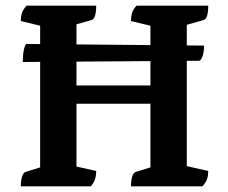

<svg xmlns="http://www.w3.org/2000/svg" viewBox="-20 -661 810 681"><path d="M53.9 0Q53.9 -21.9 58.4 -35.1Q62.9 -48.4 69.9 -50.9L140.1 -72.9L122.4 -52.4V-585.8L141.1 -565.2L53.9 -586.4Q53.9 -603.1 58.2 -615.6Q62.4 -628.1 74.3 -641H321.2Q321.2 -619.1 317.2 -605.6Q313.2 -592.1 305.2 -590.1L227.9 -568.1L251.2 -589.1V-342.1L242 -357.8H522.9L513.6 -342.1V-585.8L532.3 -565.2L444.6 -586.4Q444.6 -603.1 448.6 -615.6Q452.6 -628.1 464.1 -641H718.6Q718.6 -619.1 714.6 -605.6Q710.6 -592.1 702.6 -590.1L625.3 -568.1L642.5 -589.1V-55.2L624.3 -75.8L718.6 -54.6Q718.6 -38.9 714.7 -26.6Q710.7 -14.3 697.8 0H444.6Q444.6 -21.9 449.1 -35.1Q453.6 -48.4 460.6 -50.9L531.3 -72.9L513.6 -52.4V-308.4L522.9 -293.1H242L251.2 -308.4V-55.2L226.9 -75.8L321.2 -54.6Q321.2 -38.9 317.5 -26.6Q313.8 -14.3 302.3 0ZM60.7 -441.1Q60.7 -451 61.7 -463.9Q62.7 -476.7 65.5 -488.3Q68.2 -499.9 73.1 -505.1L703.9 -499.3Q703.9 -480.4 699.5 -465.2Q695.1 -450 687.7 -445.5Z"/></svg>

Font: Petrona
Style: Regular
Weight: 400
Designer: Ringo R. Seeber
Foundry: Ringo R. Seeber
Version: Version 2.001; ttfautohint (v1.8.3)